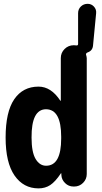

<svg xmlns="http://www.w3.org/2000/svg" viewBox="-20 -990 540 1019"><path d="M304.7 -254.9V-264.6Q304.7 -409.2 224.6 -410.2Q146.5 -410.2 147.5 -259.8Q147.5 -182.6 168.9 -146.5Q190.4 -110.4 224.6 -110.4Q304.7 -110.4 304.7 -254.9ZM445.3 -969.7Q464.8 -969.7 478.5 -955.1Q492.2 -940.4 490.2 -919.9L473.6 -747.1Q470.7 -720.7 445.3 -711.9Q435.5 -708 436.5 -700.2Q439.5 -691.4 440.4 -681.6V-66.4Q440.4 -39.1 420.9 -19.5Q401.4 0 374 0H370.1Q343.8 0 325.2 -18.6Q306.6 -37.1 305.7 -61.5V-69.3Q305.7 -70.3 304.7 -70.3Q302.7 -70.3 302.7 -69.3Q273.4 -25.4 246.6 -7.8Q219.7 9.8 184.6 9.8Q104.5 9.8 57.1 -58.6Q9.8 -127 9.8 -259.8Q9.8 -396.5 55.7 -463.4Q101.6 -530.3 184.6 -530.3Q251 -530.3 299.8 -456.1Q299.8 -455.1 301.8 -455.1Q302.7 -455.1 302.7 -456.1V-681.6Q302.7 -710 322.8 -730Q342.8 -750 372.1 -750Q379.9 -750 383.8 -749Q394.5 -747.1 394.5 -756.8V-919.9Q394.5 -941.4 409.2 -955.6Q423.8 -969.7 445.3 -969.7Z"/></svg>

Font: Rounded-X Mgen+ 2m bold
Style: Bold
Weight: 700
Designer: [Source Han Sans]
Ryoko NISHIZUKA  (kana & ideographs); Paul D. Hunt (Latin, Greek & Cyrillic); Wenlong ZHANG  (bopomofo
Version: Version 1.059.20150602